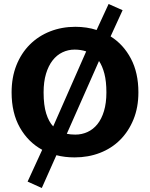

<svg xmlns="http://www.w3.org/2000/svg" viewBox="-20 -776 750 960"><path d="M523 -756 593 -725 533 -594Q597 -554 634.5 -483Q672 -412 672 -314Q672 -239 647.5 -179Q623 -119 580.5 -76.5Q538 -34 479.5 -11.5Q421 11 353 11Q304 11 262 0L189 164L118 132L191 -27Q121 -65 79.5 -138Q38 -211 38 -314Q38 -389 62 -449.5Q86 -510 129 -553Q172 -596 230.5 -619Q289 -642 357 -642Q385 -642 412 -638Q439 -634 463 -626ZM198 -314Q198 -250 211 -208.5Q224 -167 246 -144L411 -519Q384 -528 353 -528Q321 -528 292.5 -514.5Q264 -501 243 -474Q222 -447 210 -407Q198 -367 198 -314ZM357 -103Q389 -103 417.5 -116Q446 -129 467 -155Q488 -181 500 -221Q512 -261 512 -314Q512 -369 502 -407.5Q492 -446 475 -471L314 -107Q333 -103 357 -103Z"/></svg>

Font: Mukta ExtraBold
Style: Regular
Weight: 800
Designer: Girish Dalvi and Yashodeep Gholap
Foundry: Ek Type
Version: Version 2.538;PS 1.002;hotconv 16.6.51;makeotf.lib2.5.65220;